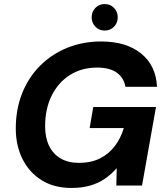

<svg xmlns="http://www.w3.org/2000/svg" viewBox="-20 -917 822 949"><path d="M333 12Q247 12 185.5 -26.5Q124 -65 91 -131.5Q58 -198 58 -282Q58 -377 89.5 -456Q121 -535 178 -592Q235 -649 312 -680.5Q389 -712 480 -712Q604 -712 677.5 -652.5Q751 -593 756 -488H600Q592 -533 557 -558Q522 -583 460 -583Q384 -583 326 -546.5Q268 -510 235.5 -444.5Q203 -379 203 -293Q203 -237 222.5 -196.5Q242 -156 279.5 -134Q317 -112 370 -112Q430 -112 474 -134Q518 -156 547.5 -195Q577 -234 592 -284H423L441 -388H751L682 0H555L557 -86Q530 -55 497.5 -33Q465 -11 424.5 0.5Q384 12 333 12ZM497 -766Q470 -766 451.5 -785Q433 -804 433 -831Q433 -859 451.5 -878Q470 -897 497 -897Q525 -897 543.5 -878Q562 -859 562 -831Q562 -804 543.5 -785Q525 -766 497 -766Z"/></svg>

Font: DM Sans 24pt ExtraBold
Style: Italic
Weight: 800
Italic angle: -10°
Designer: Colophon Foundry, Jonny Pinhorn
Foundry: Colophon Foundry
Version: Version 4.004;gftools[0.9.30]